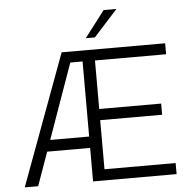

<svg xmlns="http://www.w3.org/2000/svg" viewBox="-59 -960 1012 1019"><g transform="rotate(-5 447.0 -450.5)"><path d="M840.5 0H395.5V-178.5H166.5L103 0H31.5L289 -697H840.5V-638.5H461.5V-380H791.5V-320.5H461.5V-59H840.5ZM395.5 -239V-639H330L188 -239ZM471.5 -760.5H423L530.5 -901H599Z"/></g></svg>

Font: Acari Sans Neue
Style: Regular
Weight: 400
Designer: Alfredo Marco Pradil (font), Cristiano Sobral (main changes)
Foundry: Hanken Design Co. (font), Cristiano Sobral (main changes)
Version: Version 2.459;March 19, 2022;FontCreator 14.0.0.2808 64-bit;